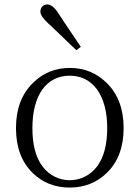

<svg xmlns="http://www.w3.org/2000/svg" viewBox="-20 -831 628 865"><path d="M127 -52C172 -8 227 14 294 14C360 14 416 -8 461 -52C512 -101 537 -169 537 -254C537 -339 512 -407 461 -457C416 -502 360 -525 294 -525C229 -525 173 -502 128 -457C77 -407 52 -339 52 -254C52 -168 77 -101 127 -52ZM418 -82C355 2 233 2 171 -82C141 -122 126 -179 126 -254C126 -402 189 -490 294 -490C398 -490 463 -402 463 -254C463 -180 448 -123 418 -82ZM344 -620C327 -645 303 -681 270 -730C258 -748 249 -762 243 -771C226 -798 209 -811 193 -811C176 -811 162 -799 162 -778C162 -765 174 -747 197 -726C215 -709 244 -682 284 -643C301 -626 315 -614 324 -605Z"/></svg>

Font: AllPunType Light
Style: Regular
Weight: 300
Version: 1.0